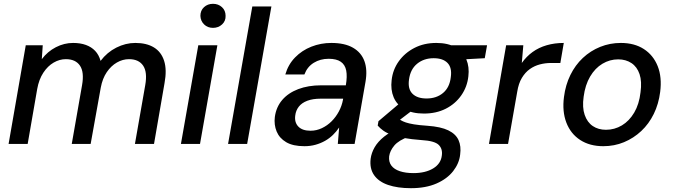

<svg xmlns="http://www.w3.org/2000/svg" viewBox="-20 -754 3528 1006"><path d="M25 0 115 -517H204L199 -444Q229 -484 272.5 -506.5Q316 -529 363 -529Q401 -529 430 -518.5Q459 -508 478.5 -487.5Q498 -467 507 -435Q541 -480 589.5 -504.5Q638 -529 689 -529Q748 -529 786.5 -505.5Q825 -482 840 -435Q855 -388 842 -318L787 0H687L741 -308Q753 -376 730 -410Q707 -444 656 -444Q623 -444 592.5 -426.5Q562 -409 539.5 -376Q517 -343 508 -295L455 0H356L410 -308Q422 -376 399 -410Q376 -444 325 -444Q292 -444 261 -426Q230 -408 207 -373Q184 -338 175 -288L125 0Z M928 0 1019 -517H1119L1028 0ZM1096 -608Q1068 -608 1049.5 -626Q1031 -644 1030 -671Q1030 -699 1049 -716.5Q1068 -734 1096 -734Q1124 -734 1143 -716.5Q1162 -699 1162 -671Q1163 -644 1143.5 -626Q1124 -608 1096 -608Z M1175 0 1302 -720H1402L1275 0Z M1575 12Q1515 12 1479.5 -9Q1444 -30 1429.5 -65Q1415 -100 1420 -141Q1427 -193 1458.5 -230Q1490 -267 1542.5 -287Q1595 -307 1663 -307H1792Q1800 -354 1794 -384.5Q1788 -415 1765.5 -430.5Q1743 -446 1702 -446Q1658 -446 1624 -425Q1590 -404 1575 -364H1475Q1490 -416 1526 -453Q1562 -490 1611.5 -509.5Q1661 -529 1716 -529Q1786 -529 1829.5 -504Q1873 -479 1889.5 -433.5Q1906 -388 1895 -325L1838 0H1750L1757 -86Q1743 -65 1724.5 -47Q1706 -29 1683 -16Q1660 -3 1633 4.5Q1606 12 1575 12ZM1607 -69Q1638 -69 1666.5 -82.5Q1695 -96 1717.5 -118.5Q1740 -141 1755.5 -170Q1771 -199 1777 -231L1778 -237H1660Q1619 -237 1590 -226Q1561 -215 1545.5 -195Q1530 -175 1527 -149Q1522 -113 1543 -91Q1564 -69 1607 -69Z M2133 232Q2063 232 2013.5 215Q1964 198 1940 163.5Q1916 129 1922 78Q1926 47 1943 17.5Q1960 -12 1992.5 -38Q2025 -64 2073 -83L2124 -39Q2069 -19 2046 8.5Q2023 36 2019 65Q2016 94 2030.5 113.5Q2045 133 2075 143Q2105 153 2146 153Q2209 153 2249.5 128.5Q2290 104 2295 61Q2300 26 2278.5 5Q2257 -16 2189 -20Q2135 -24 2096.5 -31Q2058 -38 2032 -47.5Q2006 -57 1988.5 -69.5Q1971 -82 1959 -96L1963 -119L2080 -218L2159 -190L2029 -91L2059 -140Q2069 -131 2079.5 -124.5Q2090 -118 2106 -112.5Q2122 -107 2149 -102.5Q2176 -98 2220 -95Q2290 -90 2329 -71Q2368 -52 2382.5 -20Q2397 12 2391 56Q2386 102 2354.5 142.5Q2323 183 2267 207.5Q2211 232 2133 232ZM2201 -159Q2139 -159 2099 -182Q2059 -205 2042.5 -244.5Q2026 -284 2032 -334Q2038 -389 2069.5 -433Q2101 -477 2151.5 -503Q2202 -529 2266 -529Q2328 -529 2367.5 -505.5Q2407 -482 2423.5 -442.5Q2440 -403 2434 -354Q2428 -299 2397 -254.5Q2366 -210 2316 -184.5Q2266 -159 2201 -159ZM2215 -238Q2267 -238 2301.5 -267Q2336 -296 2342 -350Q2349 -399 2325 -424Q2301 -449 2252 -449Q2201 -449 2165.5 -420Q2130 -391 2123 -337Q2116 -288 2141 -263Q2166 -238 2215 -238ZM2336 -439 2326 -517H2532L2520 -449Z M2542 0 2632 -517H2722L2714 -424Q2738 -458 2770.5 -481.5Q2803 -505 2844.5 -517Q2886 -529 2934 -529L2916 -424H2867Q2837 -424 2808.5 -416.5Q2780 -409 2756 -392Q2732 -375 2714.5 -346Q2697 -317 2690 -273L2642 0Z M3141 12Q3070 12 3020 -20.5Q2970 -53 2947.5 -111.5Q2925 -170 2935 -246Q2943 -309 2968.5 -361Q2994 -413 3034 -450.5Q3074 -488 3125 -508.5Q3176 -529 3233 -529Q3304 -529 3353.5 -497Q3403 -465 3426 -407.5Q3449 -350 3439 -272Q3431 -209 3405.5 -157Q3380 -105 3340 -67.5Q3300 -30 3249.5 -9Q3199 12 3141 12ZM3155 -74Q3200 -74 3238.5 -97Q3277 -120 3303 -164Q3329 -208 3336 -270Q3344 -327 3331 -365.5Q3318 -404 3288.5 -423.5Q3259 -443 3219 -443Q3175 -443 3136.5 -420Q3098 -397 3072 -353Q3046 -309 3038 -247Q3030 -191 3043.5 -152Q3057 -113 3086 -93.5Q3115 -74 3155 -74Z"/></svg>

Font: DM Sans 11pt Medium
Style: Italic
Weight: 500
Italic angle: -10°
Version: Version 4.004;gftools[0.9.30]